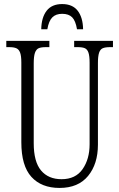

<svg xmlns="http://www.w3.org/2000/svg" viewBox="-20 -915 587 945"><path d="M85 -215V-607Q85 -640 79 -656Q73 -672 60.5 -677.5Q48 -683 25 -683H11V-714H223V-683H206Q182 -683 170 -677.5Q158 -672 152 -655Q146 -638 146 -603V-210Q146 -119 182 -76Q218 -33 283 -33Q352 -33 386.5 -82.5Q421 -132 421 -205V-606Q421 -639 415.5 -655.5Q410 -672 398 -677.5Q386 -683 362 -683H345V-714H536V-683H522Q498 -683 485.5 -677.5Q473 -672 467.5 -655Q462 -638 462 -604V-203Q462 -108 413.5 -49Q365 10 273 10Q184 10 134.5 -44.5Q85 -99 85 -215ZM286 -895Q337 -895 362.5 -862Q388 -829 389 -771H359Q352 -813 335 -830Q318 -847 286 -847Q255 -847 237.5 -829.5Q220 -812 213 -771H183Q184 -829 209.5 -862Q235 -895 286 -895Z"/></svg>

Font: Noto Serif CondLight
Style: Regular
Weight: 300
Width: 3
Designer: Monotype Design Team
Foundry: Monotype Imaging Inc.
Version: Version 1.001